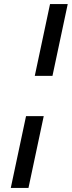

<svg xmlns="http://www.w3.org/2000/svg" viewBox="-20 -763 353 944"><path d="M151 -390 226 -743H313L238 -390ZM33 161 108 -192H195L120 161Z"/></svg>

Font: Saira Expanded Medium
Style: Italic
Weight: 500
Width: 7
Italic angle: -12°
Designer: Hector Gatti with collaboration of the Omnibus-Type team
Foundry: Omnibus-Type
Version: Version 1.101